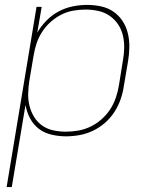

<svg xmlns="http://www.w3.org/2000/svg" viewBox="-20 -548 640 783"><path d="M7 215 129 -520H150L132 -415Q147 -441 169.5 -464Q192 -487 219.5 -501.5Q247 -516 276.5 -522Q306 -528 335 -528Q364 -528 392 -522Q420 -516 442.5 -500.5Q465 -485 480 -462Q495 -439 501.5 -411.5Q508 -384 507.5 -355Q507 -326 502 -297L485 -197Q481 -169 471.5 -142Q462 -115 446 -90.5Q430 -66 407.5 -46.5Q385 -27 358.5 -14.5Q332 -2 304 3Q276 8 249 8Q219 8 189.5 1Q160 -6 138 -23Q116 -40 102.5 -65.5Q89 -91 84 -120L28 215ZM249 -11Q274 -11 299.5 -15.5Q325 -20 349 -31.5Q373 -43 394 -61.5Q415 -80 429.5 -102.5Q444 -125 452.5 -150Q461 -175 465 -200L481 -300Q486 -326 486.5 -352.5Q487 -379 481 -404Q475 -429 461 -449.5Q447 -470 426.5 -484Q406 -498 380.5 -503.5Q355 -509 329 -509Q304 -509 278.5 -504.5Q253 -500 229.5 -488Q206 -476 186 -458Q166 -440 151.5 -417.5Q137 -395 129 -370.5Q121 -346 117 -321L100 -221Q96 -195 95 -168.5Q94 -142 100 -117.5Q106 -93 119 -71.5Q132 -50 152 -36Q172 -22 197 -16.5Q222 -11 249 -11Z"/></svg>

Font: Iosevka SS04 Thin Extended
Style: Italic
Weight: 100
Width: 7
Italic angle: -9°
Monospace: yes
Designer: Belleve Invis
Foundry: Belleve Invis
Version: Version 19.0.0; ttfautohint (v1.8.4)